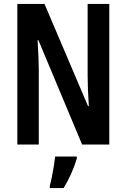

<svg xmlns="http://www.w3.org/2000/svg" viewBox="-20 -734 642 975"><path d="M535 0H397L175 -530H171Q174 -481 175.5 -441.5Q177 -402 177 -372V0H68V-714H206L427 -195H431Q428 -243 426.5 -281.5Q425 -320 425 -350V-714H535ZM370 71Q359 109 341 149Q323 189 303 221H233V209Q238 191 243.5 164Q249 137 253.5 109Q258 81 260 61H370Z"/></svg>

Font: Noto Sans Lao UI ExtCond SemBd
Style: Regular
Weight: 600
Width: 2
Designer: Monotype Design Team
Foundry: Monotype Imaging Inc.
Version: Version 2.000; ttfautohint (v1.8.4.7-5d5b)